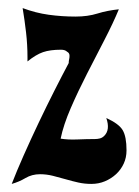

<svg xmlns="http://www.w3.org/2000/svg" viewBox="-20 -449 344 475"><path d="M36 -429Q68 -417 100.5 -412.5Q133 -408 167 -408Q197 -408 221 -415.5Q245 -423 274 -426Q260 -392 238.5 -350.5Q217 -309 195 -266Q173 -223 155 -181.5Q137 -140 130 -106Q148 -103 171.5 -104Q195 -105 215 -105Q221 -105 227 -106.5Q233 -108 238 -113Q253 -128 243 -157Q274 -143 283.5 -127Q293 -111 293 -77Q293 -59 286 -44Q279 -29 267 -18Q255 -7 239.5 -0.5Q224 6 206 6Q189 6 173.5 2.5Q158 -1 142.5 -5.5Q127 -10 111 -14Q95 -18 79 -18Q59 -18 43 -8.5Q27 1 9 6Q21 -25 38.5 -64.5Q56 -104 75.5 -145Q95 -186 114.5 -224.5Q134 -263 150 -293Q150 -298 151 -302Q152 -306 152 -311Q152 -318 146 -321Q141 -326 131 -326Q104 -326 86.5 -320Q69 -314 48 -297V-307Q48 -338 44.5 -368.5Q41 -399 36 -429Z"/></svg>

Font: Fette Mikado
Style: Regular
Weight: 400
Designer: Peter Wiegel
Foundry: Peter Wiegel
Version: Version 1.000